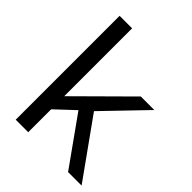

<svg xmlns="http://www.w3.org/2000/svg" viewBox="-207 -842 954 954"><g transform="rotate(45 269.5 -365.0)"><path d="M439 0 258 -254 159 -161V0H71V-730H159V-253L429 -521H524L316 -305L534 0Z"/></g></svg>

Font: YasnoRaleway Medium
Style: Regular
Weight: 500
Designer: Matt McInerney, Pablo Impallari, Rodrigo Fuenzalida
Foundry: Matt McInerney, Pablo Impallari, Rodrigo Fuenzalida
Version: Version 4.026